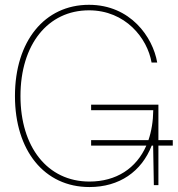

<svg xmlns="http://www.w3.org/2000/svg" viewBox="-20 -755 725 783"><path d="M344.7 7.8C466.8 7.8 557.1 -55.2 598.6 -161.1H604.5L607.4 0H626V-161.1H684.6V-183.6H626V-328.1H351.6V-305.7H605C604.5 -260.3 597.7 -219.7 585.4 -183.6H351.6V-161.1H576.7C536.1 -68.4 454.1 -14.6 344.7 -14.6C173.3 -14.6 63.5 -155.8 63.5 -363.3C63.5 -573.7 175.3 -712.9 342.8 -712.9C491.7 -712.9 581.1 -599.1 598.1 -500H621.1C603.5 -603.5 512.2 -735.4 342.8 -735.4C162.1 -735.4 41 -587.4 41 -363.3C41 -141.1 160.6 7.8 344.7 7.8Z"/></svg>

Font: Raveo Display Display Thin
Style: Regular
Weight: 100
Designer: Jakub Foglar, Rasmus Andersson (Inter)
Foundry: Jakubfoglar.com
Version: Version 1.100;Glyphs 3.2.3 (3260)